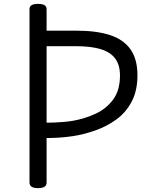

<svg xmlns="http://www.w3.org/2000/svg" viewBox="-20 -955 793 989"><path d="M176 14Q154 14 143 7Q132 0 132 -14V-908Q132 -922 143 -928.5Q154 -935 176 -935Q198 -935 209 -928.5Q220 -922 220 -908V-797H374Q478 -797 547.5 -774Q617 -751 652.5 -700.5Q688 -650 688 -567Q688 -488 658.5 -432Q629 -376 580.5 -340.5Q532 -305 473.5 -284Q415 -263 357 -254Q318 -248 282.5 -246Q247 -244 220 -244V-14Q220 0 209 7Q198 14 176 14ZM220 -323Q239 -323 261.5 -324Q284 -325 308.5 -327Q333 -329 357 -333Q418 -344 473 -369.5Q528 -395 563 -442.5Q598 -490 598 -566Q598 -621 573 -654Q548 -687 498 -702Q448 -717 374 -717H220Z"/></svg>

Font: Playwrite DE Grund
Style: Regular
Weight: 400
Designer: Veronika Burian, José Scaglione
Foundry: TypeTogether
Version: Version 1.002